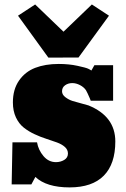

<svg xmlns="http://www.w3.org/2000/svg" viewBox="-20 -814 555 843"><path d="M378.4 -371.6 374.5 -381.8Q370.1 -392.1 364.7 -403.8Q359.4 -415.5 357.4 -418Q348.1 -431.6 331.1 -440.4Q314 -449.2 297.4 -449.2Q279.3 -449.2 265.9 -439.7Q252.4 -430.2 252.4 -413.1Q252.4 -398.4 267.1 -387.2Q281.7 -376 298.8 -370.6Q315.9 -365.2 338.9 -359.4Q361.8 -353.5 368.7 -351.1Q486.3 -303.2 486.3 -192.9Q486.3 -93.8 435.5 -42.5Q384.8 8.8 285.6 8.8Q184.1 8.8 135.3 -37.1L117.7 -4.4H31.2L34.7 -189H142.6Q148.4 -155.3 170.9 -128.7Q193.4 -102.1 225.6 -102.1Q245.6 -102.1 262 -111.8Q278.3 -121.6 278.3 -140.1Q278.3 -156.7 264.9 -168.7Q251.5 -180.7 230.2 -188.5Q209 -196.3 183.1 -204.6Q157.2 -212.9 131.6 -224.9Q106 -236.8 84.7 -253.4Q63.5 -270 50 -298.3Q36.6 -326.7 36.6 -364.3Q36.6 -421.4 63.5 -460.2Q90.3 -499 134.5 -516.1Q178.7 -533.2 237.8 -533.2Q282.7 -533.2 319.8 -525.1Q356.9 -517.1 366.7 -512.5Q376.5 -507.8 381.3 -504.4L394.5 -527.8H476.6V-371.6ZM192.4 -561 59.1 -745.1 134.3 -794.4 258.8 -674.8 383.3 -794.4 458.5 -745.1 324.7 -561.5Z"/></svg>

Font: Bevan
Style: Regular
Weight: 400
Foundry: vernon adams
Version: Version 1.000